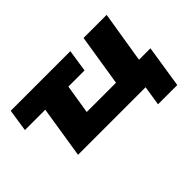

<svg xmlns="http://www.w3.org/2000/svg" viewBox="-104 -803 1234 1234"><g transform="rotate(-45 512.5 -186.0)"><path d="M757 134 778 0H164L220 -354H35L58 -506H600L577 -354H430L398 -155H664L720 -506H930L873 -155H977L932 134Z"/></g></svg>

Font: Nunito Sans 7pt Expanded Black
Style: Italic
Weight: 900
Width: 7
Italic angle: -9°
Designer: Vernon Adams
Foundry: Vernon Adams
Version: Version 3.101;gftools[0.9.27]